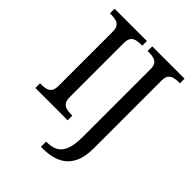

<svg xmlns="http://www.w3.org/2000/svg" viewBox="-264 -849 1223 1223"><g transform="rotate(45 348.0 -237.0)"><path d="M38 0V-42H51Q74 -42 92.5 -47Q111 -52 122 -67.5Q133 -83 133 -114V-600Q133 -632 122 -647Q111 -662 92.5 -667Q74 -672 51 -672H38V-714H329V-672H316Q294 -672 275 -667Q256 -662 245 -647Q234 -632 234 -600V-114Q234 -83 245 -67.5Q256 -52 275 -47Q294 -42 316 -42H329V0ZM328 240V193H337Q380 193 410 176.5Q440 160 456 119.5Q472 79 472 9V-604Q472 -634 460.5 -648.5Q449 -663 430.5 -667.5Q412 -672 390 -672H377V-714H668V-672H655Q633 -672 614 -667Q595 -662 584 -647Q573 -632 573 -600V8Q573 75 555.5 120Q538 165 507 191Q476 217 434.5 228.5Q393 240 345 240Z"/></g></svg>

Font: Noto Serif Gurmukhi
Style: Regular
Weight: 400
Designer: Vaibhav Singh and the Monotype Design Team
Foundry: Monotype Imaging Inc.
Version: Version 2.003